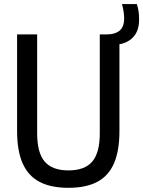

<svg xmlns="http://www.w3.org/2000/svg" viewBox="-20 -908 700 938"><path d="M63.5 -268V-740H161.5V-256.5Q161.5 -162 198.2 -118.8Q235 -75.5 314.5 -75.5Q394 -75.5 430.8 -118.8Q467.5 -162 467.5 -256.5V-740H503.5Q542.5 -740 564.5 -758.5Q586.5 -777 586.5 -817.5Q586.5 -849 576 -888H648.5Q654.5 -870 657 -852.5Q659.5 -835 659.5 -812Q659.5 -760 633.5 -729.8Q607.5 -699.5 563.5 -692V-268Q563.5 -171.5 537 -110.2Q510.5 -49 455.5 -19.8Q400.5 9.5 314.5 9.5Q228 9.5 172.8 -19.8Q117.5 -49 90.5 -110.2Q63.5 -171.5 63.5 -268Z"/></svg>

Font: Encode Sans Condensed Medium
Style: Regular
Weight: 500
Width: 3
Designer: Multiple Designers
Foundry: Impallari Type
Version: Version 2.000